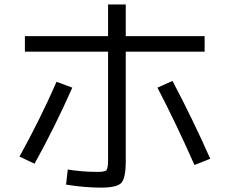

<svg xmlns="http://www.w3.org/2000/svg" viewBox="-20 -817 1040 870"><path d="M92.8 -653.3H469.7V-796.9H549.8V-653.3H907.2V-583H549.8V-86.9Q549.8 -9.8 529.8 11.7Q509.8 33.2 437 33.2Q364.3 33.2 279.3 19.5L287.1 -48.8Q353.5 -38.1 421.9 -38.1Q456.1 -38.1 462.9 -46.4Q469.7 -54.7 469.7 -95.7V-583H92.8ZM236.3 -446.3 307.6 -419.9Q229.5 -243.2 136.7 -75.2L68.4 -107.4Q162.1 -277.3 236.3 -446.3ZM693.4 -419.9 761.7 -450.2Q853.5 -276.4 932.6 -97.7L861.3 -69.3Q775.4 -262.7 693.4 -419.9Z"/></svg>

Font: Mgen+ 1c regular
Style: Regular
Weight: 400
Designer: [Source Han Sans]
Ryoko NISHIZUKA  (kana & ideographs); Paul D. Hunt (Latin, Greek & Cyrillic); Wenlong ZHANG  (bopomofo
Version: Version 1.059.20150602